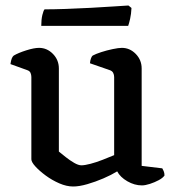

<svg xmlns="http://www.w3.org/2000/svg" viewBox="-20 -674 639 698"><path d="M246 4Q222 4 195.5 -7.5Q169 -19 146 -36Q123 -53 108.5 -69Q94 -85 94 -95V-394Q94 -402 91 -409Q88 -416 79 -419L18 -441Q20 -455 23 -462Q26 -469 30 -472Q47 -482 75.5 -491Q104 -500 122 -500Q151 -500 172.5 -478Q194 -456 194 -425V-123Q205 -114 219.5 -102.5Q234 -91 249.5 -82Q265 -73 276 -73Q288 -73 309 -78.5Q330 -84 353 -93Q376 -102 395 -110V-394Q395 -402 391.5 -409Q388 -416 379 -419L307 -444Q308 -455 311 -462.5Q314 -470 317 -472Q328 -478 348 -484.5Q368 -491 389.5 -495.5Q411 -500 423 -500Q452 -500 473.5 -478Q495 -456 495 -425V-71L570 -62Q572 -59 575 -52Q578 -45 578 -36Q572 -27 557 -19Q542 -11 525 -5.5Q508 0 496 0Q469 0 443 -15Q417 -30 406 -51Q385 -38 356 -25.5Q327 -13 297.5 -4.5Q268 4 246 4ZM130 -580Q130 -603 134 -619.5Q138 -636 142 -640Q174 -640 218.5 -641.5Q263 -643 309 -645.5Q355 -648 392 -650.5Q429 -653 447 -654L458 -645Q457 -623 453 -605.5Q449 -588 446 -580Z"/></svg>

Font: Texturina Medium
Style: Regular
Weight: 500
Designer: Guillermo Torres Carreño
Foundry: Omnibus-Type
Version: Version 1.003